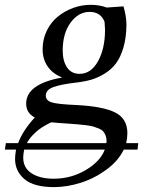

<svg xmlns="http://www.w3.org/2000/svg" viewBox="-30 -472 591 793"><path d="M-9.8 146 -5.9 119.1H44.9Q64.5 66.4 113.8 13.2Q78.1 -4.9 78.1 -43.9Q78.1 -125.5 227.1 -151.9Q188 -167 167 -197.3Q146 -227.5 146 -268.1Q146 -309.1 162.8 -344.2Q179.7 -379.4 207.8 -402.6Q235.8 -425.8 271.5 -439Q307.1 -452.1 345.2 -452.1Q379.9 -452.1 411.1 -440.9L480 -445.8Q492.2 -404.3 492.2 -369.1Q491.7 -316.9 480 -276.6Q468.3 -236.3 449.5 -210.9Q430.7 -185.5 402.6 -168.2Q374.5 -150.9 346.7 -142.8Q318.8 -134.8 284.2 -130.9Q220.7 -123.5 189.9 -112.1Q159.2 -100.6 159.2 -77.1Q159.2 -56.6 183.6 -49.1Q208 -41.5 287.1 -38.1Q394.5 -32.7 445.3 -7.6Q496.1 17.6 496.1 78.1Q496.1 97.2 491.2 119.1H541L538.1 146H481Q459 192.4 409.4 228.8Q359.9 265.1 303 283Q246.1 300.8 192.9 300.8Q109.9 300.8 71 267.8Q32.2 234.9 32.2 184.1Q32.2 170.4 36.1 146ZM65.9 179.2Q65.9 221.2 100.3 243.7Q134.8 266.1 191.9 266.1Q263.2 266.1 323.5 230.7Q383.8 195.3 402.8 146H69.8Q65.9 165.5 65.9 179.2ZM81.1 119.1H409.2Q410.2 114.7 410.2 110.8Q410.2 97.7 406.2 87.9Q402.3 78.1 396.5 71Q390.6 64 378.2 58.8Q365.7 53.7 355 50.5Q344.2 47.4 323.7 44.9Q303.2 42.5 288.1 41.3Q272.9 40 245.1 38.1Q210.9 36.1 182.1 33.2Q179.2 34.2 174.3 36.4Q169.4 38.6 156 46.4Q142.6 54.2 130.4 63.2Q118.2 72.3 104 87.4Q89.8 102.5 81.1 119.1ZM229 -263.2Q229 -220.2 246.8 -193.6Q264.6 -167 298.8 -167Q345.7 -167 374.8 -219Q403.8 -271 403.8 -349.1Q403.8 -359.4 401.9 -381.8Q385.7 -422.9 339.8 -422.9Q294.4 -422.9 261.7 -378.7Q229 -334.5 229 -263.2Z"/></svg>

Font: Dihjauti
Style: Bold Italic
Weight: 700
Italic angle: -9°
Designer: T. Christopher White
Version: Version 3.0.0